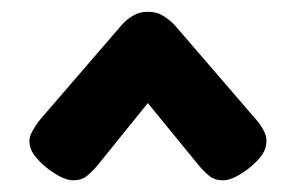

<svg xmlns="http://www.w3.org/2000/svg" viewBox="-20 -535 502 326"><path d="M231 -515Q246 -515 256.5 -508.5Q267 -502 276 -493L414 -333Q424 -322 429.5 -309.5Q435 -297 430 -282Q425 -267 401 -248Q377 -230 361 -229Q345 -228 334.5 -237Q324 -246 316 -256L231 -360L147 -256Q139 -246 128.5 -237Q118 -228 102 -229Q86 -230 62 -248Q38 -267 32.5 -282Q27 -297 33.5 -309.5Q40 -322 49 -333L187 -493Q195 -502 206 -508.5Q217 -515 231 -515Z"/></svg>

Font: Fredoka SemiCondensed SemiBold
Style: Regular
Weight: 600
Width: 4
Designer: Ben Nathan
Foundry: Milena B. Brandão, Ben Nathan
Version: Version 2.001